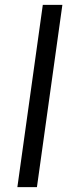

<svg xmlns="http://www.w3.org/2000/svg" viewBox="-20 -765 297 785"><path d="M51 0 155 -745H235L131 0Z"/></svg>

Font: Plus Jakarta Sans
Style: Italic
Weight: 400
Italic angle: -8°
Designer: Gumpita Rahayu
Foundry: Tokotype
Version: Version 2.006